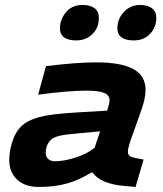

<svg xmlns="http://www.w3.org/2000/svg" viewBox="-20 -740 654 769"><path d="M286.1 -578.1Q220.2 -578.1 220.2 -627Q220.2 -662.1 244.4 -691.2Q268.6 -720.2 311 -720.2Q340.3 -720.2 358.2 -707.5Q376 -694.8 376 -668.9Q376 -628.4 349.9 -603.3Q323.7 -578.1 286.1 -578.1ZM516.1 -578.1Q450.2 -578.1 450.2 -627Q450.2 -665 476.6 -692.6Q502.9 -720.2 541 -720.2Q569.8 -720.2 587.9 -707.5Q606 -694.8 606 -668.9Q606 -630.9 581.1 -604.5Q556.2 -578.1 516.1 -578.1ZM503.9 -180.2Q492.2 -145.5 492.2 -132.8Q492.2 -121.1 499.5 -115.5Q506.8 -109.9 523.9 -106.9L555.2 -101.1L522.9 8.8L479 4.9Q382.3 -3.4 351.1 -48.8H345.2Q296.9 -18.6 247.6 -4.9Q198.2 8.8 136.2 8.8Q79.6 8.8 48.3 -20.8Q17.1 -50.3 17.1 -99.1Q17.1 -134.8 29.3 -172.6Q41.5 -210.4 63 -231.9Q88.9 -257.8 135.3 -270.5Q181.6 -283.2 278.8 -289.1L409.2 -296.9Q418.9 -326.7 418.9 -337.9Q418.9 -358.4 397.5 -367.7Q376 -377 325.2 -377Q255.4 -377 132.8 -360.8L164.1 -475.1Q285.6 -490.2 365.2 -490.2Q465.3 -490.2 514.2 -463.4Q563 -436.5 563 -379.9Q563 -348.6 547.9 -304.2ZM200.2 -94.2Q234.9 -94.2 280.3 -108.2Q325.7 -122.1 358.9 -147.9L380.9 -213.9L295.9 -206.1Q240.7 -201.7 217.3 -195.8Q193.8 -189.9 183.1 -179.2Q163.1 -159.2 163.1 -127Q163.1 -111.8 173.3 -103Q183.6 -94.2 200.2 -94.2Z"/></svg>

Font: IntelOne Mono Bold
Style: Italic
Weight: 700
Italic angle: -16°
Designer: Fred Shallcrass
Foundry: Frere-Jones Type LLC
Version: Version 1.200;hotconv 1.1.0;makeotfexe 2.6.0;FJTRelease1.2